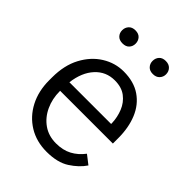

<svg xmlns="http://www.w3.org/2000/svg" viewBox="-210 -828 944 944"><g transform="rotate(45 262.0 -356.5)"><path d="M284.7 9.8Q213.4 9.8 159.4 -23.4Q105.5 -56.6 75.2 -114.7Q44.9 -172.9 44.9 -247.6V-268.1Q44.9 -352.1 77.1 -412.6Q109.4 -473.1 161.6 -505.6Q213.9 -538.1 273.4 -538.1Q344.7 -538.1 392.1 -505.6Q439.5 -473.1 462.9 -416.5Q486.3 -359.9 486.3 -287.6V-249.5H119.6V-247.6Q119.6 -193.8 140.4 -149.4Q161.1 -105 198.7 -78.6Q236.3 -52.2 288.1 -52.2Q335.4 -52.2 370.1 -70.6Q404.8 -88.9 431.6 -124L477.5 -88.4Q451.7 -49.8 405.5 -20Q359.4 9.8 284.7 9.8ZM273.4 -476.1Q212.9 -476.1 172.4 -432.1Q131.8 -388.2 122.1 -311.5H412.1V-318.4Q410.6 -357.9 396 -394Q381.3 -430.2 351.3 -453.1Q321.3 -476.1 273.4 -476.1ZM124.5 -675.8Q124.5 -694.8 136.7 -708.3Q148.9 -721.7 171.4 -721.7Q194.3 -721.7 206.3 -708.3Q218.3 -694.8 218.3 -675.8Q218.3 -656.7 206.3 -643.8Q194.3 -630.9 171.4 -630.9Q148.9 -630.9 136.7 -643.8Q124.5 -656.7 124.5 -675.8ZM336.9 -674.8Q336.9 -694.3 348.9 -707.5Q360.8 -720.7 383.3 -720.7Q405.8 -720.7 418.2 -707.5Q430.7 -694.3 430.7 -674.8Q430.7 -656.2 418.2 -643.1Q405.8 -629.9 383.3 -629.9Q360.8 -629.9 348.9 -643.1Q336.9 -656.2 336.9 -674.8Z"/></g></svg>

Font: Vazirmatn UI FD Light
Style: Regular
Weight: 300
Designer: Saber Rastikerdar
Foundry: Saber Rastikerdar
Version: Version 33.003